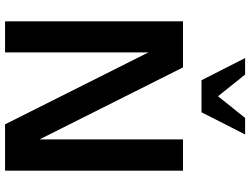

<svg xmlns="http://www.w3.org/2000/svg" viewBox="-138 -876 1014 779"><g transform="rotate(90 369.5 -487.0)"><path d="M673 0V-722H546V-140L254 -722H67V0H193V-582L485 0ZM306 -797H436L526 -974H459L371 -864L283 -974H216Z"/></g></svg>

Font: Perun SemiBold
Style: Regular
Weight: 600
Foundry: Copyright (c) Stefan Peev, Context Ltd, 2016
Version: Version 1.089